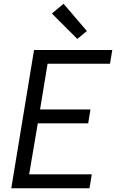

<svg xmlns="http://www.w3.org/2000/svg" viewBox="-20 -1001 640 1021"><path d="M40 0 161 -735H577L565 -662H233L193 -419H461L449 -345H181L135 -74H468L456 0ZM391 -794 256 -929 318 -981 442 -836Z"/></svg>

Font: Iosevka SS04 Extended Oblique
Style: Regular
Weight: 400
Width: 7
Italic angle: -9°
Monospace: yes
Designer: Belleve Invis
Foundry: Belleve Invis
Version: Version 19.0.0; ttfautohint (v1.8.4)